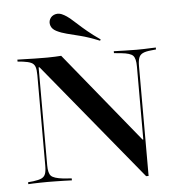

<svg xmlns="http://www.w3.org/2000/svg" viewBox="-54 -815 825 877"><g transform="rotate(-5 358.5 -377.0)"><path d="M580.6 10.5 138.7 -527.4H134.7V-201.6H125.8V-492.7Q125.8 -517.7 121 -531Q116.1 -544.4 103.2 -550.4Q90.3 -556.5 65.3 -559.7L41.1 -562.1V-571Q56.5 -571 76.2 -570.2Q96 -569.4 119.4 -569Q142.7 -568.5 169.4 -568.5H180.6Q199.2 -568.5 214.5 -569.4Q229.8 -570.2 241.9 -571L579 -157.3H582.3V-492.7Q582.3 -529 570.2 -541.9Q558.1 -554.8 516.1 -558.9L483.1 -562.1V-571Q505.6 -570.2 534.7 -569.4Q563.7 -568.5 587.1 -568.5Q604.8 -568.5 621 -569Q637.1 -569.4 651.2 -570.2Q665.3 -571 675.8 -571V-562.1L652.4 -559.7Q627.4 -557.3 614.5 -550.8Q601.6 -544.4 596.8 -531Q591.9 -517.7 591.9 -492.7V10.5ZM134.7 -78.2Q134.7 -41.9 147.2 -29.4Q159.7 -16.9 201.6 -12.1L241.1 -8.9V0Q225 -0.8 205.6 -1.2Q186.3 -1.6 166.9 -2Q147.6 -2.4 130.6 -2.4Q112.9 -2.4 96.4 -2Q79.8 -1.6 66.1 -1.2Q52.4 -0.8 41.1 0V-8.9L65.3 -11.3Q90.3 -14.5 103.2 -20.6Q116.1 -26.6 121 -39.9Q125.8 -53.2 125.8 -78.2V-201.6H134.7ZM425 -624.2Q372.6 -645.2 337.1 -654Q301.6 -662.9 276.2 -669.4Q250.8 -675.8 229.8 -686.3Q210.5 -696 204.8 -712.1Q199.2 -728.2 206.5 -742.7Q214.5 -758.1 231.9 -762.5Q249.2 -766.9 266.9 -757.3Q283.1 -749.2 297.6 -737.1Q312.1 -725 329 -709.3Q346 -693.5 369.8 -673.8Q393.5 -654 428.2 -629.8Z"/></g></svg>

Font: Playfair 144pt SemiExpanded SemiBold
Style: Regular
Weight: 600
Width: 6
Designer: Claus Eggers Sørensen
Foundry: Claus Eggers Sørensen
Version: Version 2.203